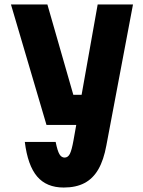

<svg xmlns="http://www.w3.org/2000/svg" viewBox="-20 -820 640 859"><path d="M192 -800 308 -396H415L390 -261H188L29 -800ZM417 -800H575L456 -170Q444 -104 420 -62.5Q396 -21 358 -1Q320 19 265 19Q188 19 146 -30.5Q104 -80 91 -185H229Q237 -145 246 -130Q255 -115 269 -115Q284 -115 292.5 -131.5Q301 -148 309 -193Z"/></svg>

Font: Martian Mono Condensed
Style: Bold
Weight: 700
Width: 3
Designer: Roman Shamin
Foundry: Evil Martians
Version: Version 1.000